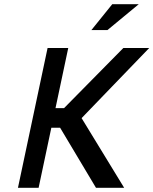

<svg xmlns="http://www.w3.org/2000/svg" viewBox="-20 -900 735 920"><path d="M208 -670 66 0H165L226 -288H268L440 0H575L371 -334L695 -670H571L287 -382H246L307 -670ZM418 -756H495L645 -880H518Z"/></svg>

Font: LT Wave Mono Medium
Style: Italic
Weight: 500
Designer: Daniel Lyons
Version: Version 2.5 (Glyphs App)